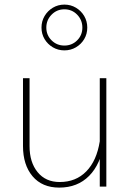

<svg xmlns="http://www.w3.org/2000/svg" viewBox="-20 -832 595 856"><path d="M454.1 -483.4H424.8V-151.4V0H454.1ZM82.5 -181.2Q82.5 -96.7 125.2 -46.1Q168 4.4 244.1 4.4Q325.7 4.4 377.4 -47.9Q429.2 -100.1 444.3 -197.8L424.8 -202.1Q411.1 -115.2 364.7 -67.9Q318.4 -20.5 246.1 -20.5Q183.6 -20.5 147.7 -64.5Q111.8 -108.4 111.8 -180.2V-483.4H82.5ZM267.1 -790.5Q300.8 -790.5 324 -766.6Q347.2 -742.7 347.2 -709Q347.2 -675.3 324 -652.1Q300.8 -628.9 267.1 -628.9Q233.4 -628.9 210 -652.1Q186.5 -675.3 186.5 -709Q186.5 -742.7 210 -766.6Q233.4 -790.5 267.1 -790.5ZM267.1 -811.5Q238.8 -811.5 215.6 -797.6Q192.4 -783.7 178.7 -760.5Q165 -737.3 165 -709Q165 -680.7 178.7 -657.7Q192.4 -634.8 215.6 -621.1Q238.8 -607.4 267.1 -607.4Q295.4 -607.4 318.6 -621.1Q341.8 -634.8 355.5 -657.7Q369.1 -680.7 369.1 -709Q369.1 -737.3 355.5 -760.5Q341.8 -783.7 318.6 -797.6Q295.4 -811.5 267.1 -811.5Z"/></svg>

Font: Estedad VF
Style: Regular
Weight: 100
Designer: Amin Abedi
Version: Version 7.3